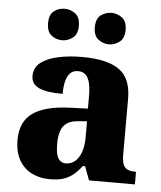

<svg xmlns="http://www.w3.org/2000/svg" viewBox="-54 -806 722 863"><g transform="rotate(5 307.0 -374.5)"><path d="M200 10Q157 10 121 -8Q85 -26 64 -62.5Q43 -99 43 -154Q43 -236 98 -275Q153 -314 265 -318L346 -321V-375Q346 -411 340.5 -435.5Q335 -460 322 -472.5Q309 -485 287 -485Q266 -485 253 -472.5Q240 -460 233.5 -436.5Q227 -413 227 -377Q155 -377 120 -393Q85 -409 85 -446Q85 -484 114.5 -506.5Q144 -529 193 -539.5Q242 -550 301 -550Q412 -550 467 -512Q522 -474 522 -381V-128Q522 -100 528 -85Q534 -70 547 -63.5Q560 -57 582 -57H586V0H379L356 -62H346Q325 -35 305 -19.5Q285 -4 261 3Q237 10 200 10ZM268 -67Q292 -67 310 -82.5Q328 -98 337.5 -126Q347 -154 347 -191V-264L310 -261Q276 -259 257 -246Q238 -233 230 -209.5Q222 -186 222 -151Q222 -124 226.5 -105Q231 -86 242 -76.5Q253 -67 268 -67ZM415 -617Q388 -617 366.5 -633.5Q345 -650 345 -688Q345 -727 366.5 -743Q388 -759 415 -759Q440 -759 462 -743Q484 -727 484 -688Q484 -650 462 -633.5Q440 -617 415 -617ZM203 -617Q176 -617 155 -633.5Q134 -650 134 -688Q134 -727 155 -743Q176 -759 203 -759Q229 -759 251 -743Q273 -727 273 -688Q273 -650 251 -633.5Q229 -617 203 -617Z"/></g></svg>

Font: Noto Serif Hebrew ExtraBold
Style: Regular
Weight: 800
Version: Version 2.003